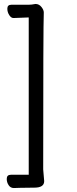

<svg xmlns="http://www.w3.org/2000/svg" viewBox="-20 -793 390 969"><path d="M50 156Q33 156 23.5 141.5Q14 127 14 110Q14 89 35 89H125V-705L48 -702Q36 -702 26.5 -717Q17 -732 17 -749Q17 -769 37 -769H124Q139 -769 159 -773Q177 -773 189 -758Q201 -743 201 -730Q198 -667 198 62L203 121Q203 154 154 154Q56 155 50 156Z"/></svg>

Font: LXGW WenKai Lite
Style: Bold
Weight: 700
Designer: LXGW / Fontworks Inc.
Foundry: LXGW / Fontworks Inc.
Version: Version 1.330;April 28, 2024